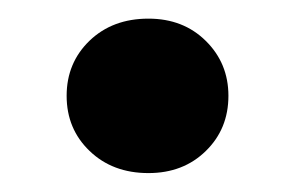

<svg xmlns="http://www.w3.org/2000/svg" viewBox="-20 -428 310 204"><path d="M50.8 -326.2Q50.8 -361.3 75.2 -384.8Q99.6 -408.2 137.7 -408.2Q174.8 -408.2 198.7 -384.5Q222.7 -360.8 222.7 -326.2Q222.7 -291 198.7 -267.6Q174.8 -244.1 137.7 -244.1Q99.6 -244.1 75.2 -267.6Q50.8 -291 50.8 -326.2Z"/></svg>

Font: Poppins SemiBold
Style: Regular
Weight: 600
Designer: Ninad Kale (Devanagari), Jonny Pinhorn (Latin)
Foundry: Indian Type Foundry
Version: 4.004